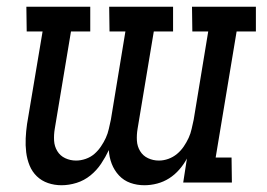

<svg xmlns="http://www.w3.org/2000/svg" viewBox="-20 -540 790 568"><path d="M162 8Q141 8 122 1.5Q103 -5 89 -18.5Q75 -32 67.5 -50.5Q60 -69 57.5 -89.5Q55 -110 56 -131Q57 -152 60 -173L106 -447H59L58 -520H247V-447H190L142 -159Q139 -141 140 -124Q141 -107 149.5 -93Q158 -79 173 -72Q188 -65 205 -65Q219 -65 233.5 -70Q248 -75 259 -84.5Q270 -94 278.5 -106.5Q287 -119 293 -132Q299 -145 302 -159Q305 -173 308 -186L351 -447H304L303 -520H492V-447H435L387 -159Q384 -141 385 -124Q386 -107 394.5 -93Q403 -79 418 -72Q433 -65 450 -65Q464 -65 478 -70Q492 -75 503.5 -84.5Q515 -94 523.5 -106.5Q532 -119 538 -132Q544 -145 547 -159Q550 -173 553 -186L596 -447H549L548 -520H737V-447H680L618 -74H665L666 0H522L533 -71Q524 -54 510.5 -38.5Q497 -23 480.5 -12.5Q464 -2 445 3Q426 8 407 8Q385 8 365.5 1Q346 -6 332 -21Q318 -36 310.5 -55.5Q303 -75 302 -96Q292 -75 279 -55.5Q266 -36 247.5 -21Q229 -6 206.5 1Q184 8 162 8Z"/></svg>

Font: Iosevka Plex Etoile
Style: Italic
Weight: 400
Italic angle: -9°
Designer: Belleve Invis
Foundry: Belleve Invis
Version: Version 25.1.1; ttfautohint (v1.8.4)